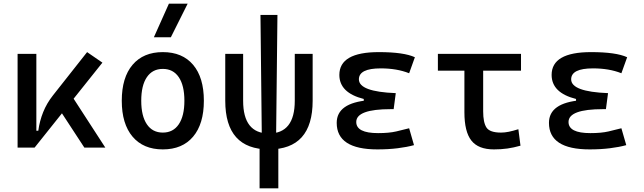

<svg xmlns="http://www.w3.org/2000/svg" viewBox="-20 -815 3556 1060"><path d="M170.9 0 152.3 -93.3H191.4Q198.7 -147 218.3 -195.8Q237.8 -244.6 272.5 -288.6L460.9 -527.3L545.4 -469.2ZM77.1 0V-517.6H180.7V-52.2L170.9 0ZM445.8 0 296.4 -228.5 369.1 -296.9 561.5 0Z M878.9 9.8Q771.5 9.8 711.9 -60.5Q652.3 -130.9 652.3 -258.8Q652.3 -387.2 711.9 -457.3Q771.5 -527.3 878.9 -527.3Q986.8 -527.3 1046.1 -457.3Q1105.5 -387.2 1105.5 -258.8Q1105.5 -130.9 1046.1 -60.5Q986.8 9.8 878.9 9.8ZM878.9 -83Q936 -83 967 -128.9Q998 -174.8 998 -258.8Q998 -343.3 967 -388.9Q936 -434.6 878.9 -434.6Q821.8 -434.6 790.8 -388.9Q759.8 -343.3 759.8 -258.8Q759.8 -174.8 790.8 -128.9Q821.8 -83 878.9 -83ZM829.6 -609.4 912.6 -794.9H1016.1L923.3 -609.4Z M1464.8 9.8Q1223.6 9.8 1223.6 -258.8V-517.6H1322.3V-258.8Q1322.3 -78.1 1464.8 -78.1Q1607.4 -78.1 1607.4 -258.8V-517.6H1706.1V-258.8Q1706.1 9.8 1464.8 9.8ZM1413.1 224.6V-61H1516.6V224.6ZM1425.3 -68.8 1418 -732.4H1511.7L1504.4 -68.8Z M2063.5 9.8Q1838.9 9.8 1838.9 -136.7Q1838.9 -247.1 2015.6 -261.7L2165 -300.8L2153.3 -212.4H2137.7Q1946.8 -212.4 1946.8 -141.6Q1946.8 -80.1 2067.4 -80.1Q2127.9 -80.1 2167.7 -89.4Q2207.5 -98.6 2238.8 -106.9L2265.6 -13.7Q2226.6 -2.9 2175.5 3.4Q2124.5 9.8 2063.5 9.8ZM1988.3 -212.4V-268.6Q1853.5 -302.7 1853.5 -401.4Q1853.5 -527.3 2071.3 -527.3Q2209.5 -527.3 2270.5 -499L2238.8 -410.6Q2171.4 -437.5 2082 -437.5Q1961.4 -437.5 1961.4 -377Q1961.4 -308.6 2165 -300.8L2153.3 -212.4Z M2707 9.8Q2620.6 9.8 2582.3 -39.1Q2543.9 -87.9 2543.9 -195.3V-517.6H2647.5V-200.2Q2647.5 -138.7 2665.8 -110.8Q2684.1 -83 2746.1 -83Q2766.1 -83 2789.1 -87.6Q2812 -92.3 2841.8 -101.6L2853.5 -10.7Q2815.9 0 2781.2 4.9Q2746.6 9.8 2707 9.8ZM2397.5 -424.8V-517.6H2856.4V-424.8Z M3235.4 9.8Q3010.7 9.8 3010.7 -136.7Q3010.7 -247.1 3187.5 -261.7L3336.9 -300.8L3325.2 -212.4H3309.6Q3118.7 -212.4 3118.7 -141.6Q3118.7 -80.1 3239.3 -80.1Q3299.8 -80.1 3339.6 -89.4Q3379.4 -98.6 3410.6 -106.9L3437.5 -13.7Q3398.4 -2.9 3347.4 3.4Q3296.4 9.8 3235.4 9.8ZM3160.2 -212.4V-268.6Q3025.4 -302.7 3025.4 -401.4Q3025.4 -527.3 3243.2 -527.3Q3381.3 -527.3 3442.4 -499L3410.6 -410.6Q3343.3 -437.5 3253.9 -437.5Q3133.3 -437.5 3133.3 -377Q3133.3 -308.6 3336.9 -300.8L3325.2 -212.4Z"/></svg>

Font: Cascadia Code
Style: Regular
Weight: 400
Monospace: yes
Designer: Aaron Bell
Foundry: Saja Typeworks
Version: Version 2106.017